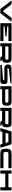

<svg xmlns="http://www.w3.org/2000/svg" viewBox="5594 -6334 740 11967"><g transform="rotate(90 5963.5 -350.0)"><path d="M1101.6 -700.2H1337.9L797.4 0H541.5L6.8 -700.2H236.8L651.9 -177.2L665 -161.1H673.3L687 -177.2Z M2539.1 -504.4H1621.6V-432.6L2250 -383.8V-316.9L1621.6 -267.1V-195.8H2539.1V0H1425.8V-700.2H2539.1Z M3893.6 -405.8Q3893.6 -334 3883.3 -282Q3873 -230 3853 -197.8Q3833 -165.5 3807.9 -147.9Q3782.7 -130.4 3748 -121.6Q3722.7 -115.2 3709.5 -115.2V-106.4Q3720.2 -105.5 3738.8 -86.9L3810.5 0H3559.6L3468.3 -110.8H2872.6V0H2676.8V-700.2H3599.6Q3645.5 -700.2 3668 -699.5Q3690.4 -698.7 3728 -693.4Q3765.6 -688 3784.4 -677.2Q3803.2 -666.5 3828.1 -645.3Q3853 -624 3864.5 -593Q3876 -562 3884.8 -514.6Q3893.6 -467.3 3893.6 -405.8ZM3601.6 -306.6Q3614.7 -306.6 3621.6 -306.9Q3628.4 -307.1 3639.6 -308.3Q3650.9 -309.6 3657 -312Q3663.1 -314.5 3671.1 -319.1Q3679.2 -323.7 3683.6 -331.1Q3688 -338.4 3692.4 -348.6Q3696.8 -358.9 3698.5 -373.3Q3700.2 -387.7 3700.2 -405.8Q3700.2 -426.3 3697.3 -442.1Q3694.3 -458 3690.4 -468.5Q3686.5 -479 3678.2 -486.1Q3669.9 -493.2 3663.6 -496.8Q3657.2 -500.5 3644.8 -502.2Q3632.3 -503.9 3624.8 -504.2Q3617.2 -504.4 3601.6 -504.4H2872.6V-306.6Z M5020 -448.2Q5121.6 -448.2 5168.7 -403.8Q5215.8 -359.4 5215.8 -252.4Q5215.8 -204.1 5212.4 -168.2Q5209 -132.3 5200.7 -105.2Q5192.4 -78.1 5181.4 -60.1Q5170.4 -42 5151.9 -30.3Q5133.3 -18.6 5113.3 -12.2Q5093.3 -5.9 5062.7 -3.2Q5032.2 -0.5 5001.2 0Q4970.2 0.5 4926.3 0Q4887.2 -0.5 4866.2 -0.5H4030.8V-99.6L4898.4 -164.1Q4939 -170.9 4959.5 -190.4Q4980 -210 5002.4 -252.4H4194.8Q4113.3 -252.4 4056.2 -309.8Q3999 -367.2 3999 -448.2Q3999 -494.6 4005.4 -531.2Q4011.7 -567.9 4027.3 -593.8Q4043 -619.6 4057.9 -638.4Q4072.8 -657.2 4102.3 -668.7Q4131.8 -680.2 4152.6 -686.8Q4173.3 -693.4 4213.6 -696.3Q4253.9 -699.2 4277.6 -699.7Q4301.3 -700.2 4349.1 -700.2H5184.1V-632.8L4316.9 -536.6Q4295.4 -533.2 4279.8 -526.1Q4264.2 -519 4252 -506.3Q4239.7 -493.7 4231.7 -481.7Q4223.6 -469.7 4212.4 -448.2Z M6272.9 -700.2Q6318.4 -700.2 6341.1 -699.5Q6363.8 -698.7 6401.1 -693.1Q6438.5 -687.5 6457.5 -676.8Q6476.6 -666 6501.5 -644.8Q6526.4 -623.5 6538.1 -592.5Q6549.8 -561.5 6558.3 -514.2Q6566.9 -466.8 6566.9 -405.3Q6566.9 -343.3 6558.3 -296.1Q6549.8 -249 6538.1 -218Q6526.4 -187 6501.7 -165.8Q6477.1 -144.5 6458 -133.8Q6439 -123 6401.6 -117.7Q6364.3 -112.3 6341.6 -111.6Q6318.8 -110.8 6272.9 -110.8H5545.9V0H5350.1V-700.2ZM6274.9 -306.6Q6288.1 -306.6 6294.9 -306.9Q6301.8 -307.1 6313 -308.3Q6324.2 -309.6 6330.1 -312Q6335.9 -314.5 6344 -319.1Q6352.1 -323.7 6356.2 -331.1Q6360.4 -338.4 6364.7 -348.6Q6369.1 -358.9 6370.8 -373.3Q6372.6 -387.7 6372.6 -405.8Q6372.6 -426.3 6369.6 -442.1Q6366.7 -458 6362.8 -468.5Q6358.9 -479 6350.6 -486.1Q6342.3 -493.2 6335.9 -496.8Q6329.6 -500.5 6317.1 -502.2Q6304.7 -503.9 6297.1 -504.2Q6289.6 -504.4 6273.9 -504.4H5544.9V-306.6Z M7916.5 -405.8Q7916.5 -334 7906.2 -282Q7896 -230 7876 -197.8Q7856 -165.5 7830.8 -147.9Q7805.7 -130.4 7771 -121.6Q7745.6 -115.2 7732.4 -115.2V-106.4Q7743.2 -105.5 7761.7 -86.9L7833.5 0H7582.5L7491.2 -110.8H6895.5V0H6699.7V-700.2H7622.6Q7668.5 -700.2 7690.9 -699.5Q7713.4 -698.7 7751 -693.4Q7788.6 -688 7807.4 -677.2Q7826.2 -666.5 7851.1 -645.3Q7876 -624 7887.5 -593Q7898.9 -562 7907.7 -514.6Q7916.5 -467.3 7916.5 -405.8ZM7624.5 -306.6Q7637.7 -306.6 7644.5 -306.9Q7651.4 -307.1 7662.6 -308.3Q7673.8 -309.6 7679.9 -312Q7686 -314.5 7694.1 -319.1Q7702.1 -323.7 7706.5 -331.1Q7710.9 -338.4 7715.3 -348.6Q7719.7 -358.9 7721.4 -373.3Q7723.1 -387.7 7723.1 -405.8Q7723.1 -426.3 7720.2 -442.1Q7717.3 -458 7713.4 -468.5Q7709.5 -479 7701.2 -486.1Q7692.9 -493.2 7686.5 -496.8Q7680.2 -500.5 7667.7 -502.2Q7655.3 -503.9 7647.7 -504.2Q7640.1 -504.4 7624.5 -504.4H6895.5V-306.6Z M8984.9 0 8946.3 -129.9H8201.7L8164.1 0H7960.9L8174.8 -700.2H8973.1L9188 0ZM8259.3 -326.7H8890.1L8837.9 -504.4H8311.5Z M9597.7 -504.4Q9575.7 -504.4 9562 -503.7Q9548.3 -502.9 9530 -499.8Q9511.7 -496.6 9501 -490.7Q9490.2 -484.9 9478 -473.6Q9465.8 -462.4 9459.2 -446Q9452.6 -429.7 9448.2 -405.3Q9443.8 -380.9 9443.8 -349.6Q9443.8 -318.4 9448.2 -293.9Q9452.6 -269.5 9459.2 -253.4Q9465.8 -237.3 9478 -226.1Q9490.2 -214.8 9501 -209Q9511.7 -203.1 9530.3 -200.2Q9548.8 -197.3 9562 -196.5Q9575.2 -195.8 9597.7 -195.8H10464.8V-0.5H9597.7Q9543 -0.5 9516.1 -1.5Q9489.3 -2.4 9444.8 -8.8Q9400.4 -15.1 9377.9 -27.8Q9355.5 -40.5 9325.9 -65.7Q9296.4 -90.8 9282.5 -127.7Q9268.6 -164.6 9258.3 -220.7Q9248 -276.9 9248 -350.1Q9248 -407.2 9254.4 -454.1Q9260.7 -501 9269.3 -535.4Q9277.8 -569.8 9296.1 -596.2Q9314.5 -622.6 9329.3 -639.9Q9344.2 -657.2 9372.8 -669.2Q9401.4 -681.2 9420.4 -687.3Q9439.5 -693.4 9476.1 -696.3Q9512.7 -699.2 9533.9 -699.7Q9555.2 -700.2 9597.7 -700.2H10464.8V-504.4Z M11650.9 -700.2H11846.7V0H11650.9V-308.6H10798.3V0H10602.5V-700.2H10798.3V-504.4H11650.9Z"/></g></svg>

Font: Donpoligrafbum
Style: Bold
Weight: 700
Designer: Sasha Pavljenko
Version: Version 1.002;Fontself Maker 3.5.8